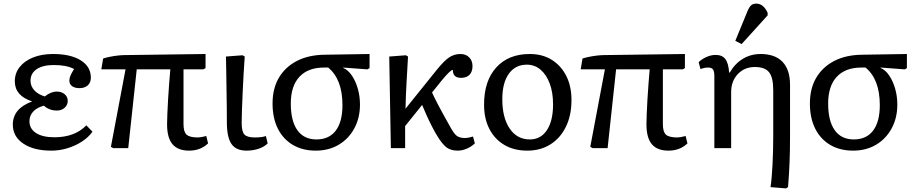

<svg xmlns="http://www.w3.org/2000/svg" viewBox="-20 -820 5081 1063"><path d="M264 14Q167 14 109 -25Q51 -64 51 -130Q51 -219 157 -258V-259Q62 -290 62 -370Q62 -415 89 -449Q116 -483 163.5 -502Q211 -521 274 -521Q371 -521 427 -486Q483 -451 483 -390Q483 -363 466 -347.5Q449 -332 420 -332Q394 -332 379 -343Q364 -354 364 -374Q364 -387 370 -401Q376 -415 390 -438Q349 -460 278 -460Q217 -460 183 -437Q149 -414 149 -373Q149 -343 170 -320Q191 -297 228 -286Q261 -313 295 -313Q321 -313 338 -298.5Q355 -284 355 -262Q355 -239 338 -223.5Q321 -208 295 -208Q253 -208 223 -235Q185 -225 164 -202.5Q143 -180 143 -149Q143 -107 179.5 -83.5Q216 -60 281 -60Q394 -60 458 -126L492 -91Q470 -60 434 -36.5Q398 -13 354 0.5Q310 14 264 14Z M1027 14Q965 14 935 -21.5Q905 -57 905 -132Q905 -152 906.5 -188.5Q908 -225 910.5 -269Q913 -313 916.5 -357Q920 -401 923 -436H737L690 0H607L594 -7L675 -436H541L551 -496Q566 -501 588 -505.5Q610 -510 632.5 -512.5Q655 -515 670 -515L1118 -521V-443L1106 -436H996V-132Q996 -90 1013 -74.5Q1030 -59 1076 -59Q1092 -59 1122 -67L1132 -26Q1090 14 1027 14Z M1345 14Q1287 14 1261.5 -23Q1236 -60 1236 -143Q1236 -178 1235.5 -228Q1235 -278 1234 -332Q1233 -386 1232.5 -432.5Q1232 -479 1231 -507L1323 -514L1335 -507Q1332 -469 1329 -416Q1326 -363 1323.5 -308Q1321 -253 1319.5 -208Q1318 -163 1318 -140Q1318 -92 1333 -75.5Q1348 -59 1391 -59Q1432 -59 1452 -67L1462 -26Q1443 -7 1412 3.5Q1381 14 1345 14Z M1728 14Q1655 14 1601 -18Q1547 -50 1518 -108.5Q1489 -167 1489 -247Q1489 -330 1524 -389.5Q1559 -449 1623.5 -482.5Q1688 -516 1778 -517L2026 -521V-443L2014 -436L1880 -446V-444Q1907 -433 1928 -402Q1949 -371 1961 -329Q1973 -287 1973 -241Q1973 -167 1941.5 -109Q1910 -51 1855 -18.5Q1800 14 1728 14ZM1732 -48Q1802 -48 1839 -97Q1876 -146 1876 -238Q1876 -381 1797 -446H1774Q1685 -446 1637.5 -394.5Q1590 -343 1590 -247Q1590 -150 1626.5 -99Q1663 -48 1732 -48Z M2514 14Q2476 14 2452 -4Q2428 -22 2398 -72Q2388 -88 2372 -119Q2356 -150 2341 -183.5Q2326 -217 2317 -239L2223 -122V0H2144L2135 -507L2227 -514L2239 -507Q2235 -433 2231 -366.5Q2227 -300 2225 -218L2397 -432Q2439 -484 2467 -502.5Q2495 -521 2529 -521Q2559 -521 2577.5 -502.5Q2596 -484 2596 -454Q2596 -423 2579.5 -406Q2563 -389 2532 -389Q2487 -389 2487 -433Q2480 -433 2464 -417.5Q2448 -402 2426 -375L2372 -308Q2383 -283 2405 -241Q2427 -199 2473 -117Q2493 -80 2509 -68Q2525 -56 2553 -56Q2573 -56 2599 -64L2609 -26Q2590 -8 2564.5 3Q2539 14 2514 14Z M2899 14Q2826 14 2772.5 -17.5Q2719 -49 2689.5 -106Q2660 -163 2660 -241Q2660 -372 2727.5 -446.5Q2795 -521 2913 -521Q2983 -521 3034.5 -489Q3086 -457 3115 -400Q3144 -343 3144 -266Q3144 -182 3113.5 -119Q3083 -56 3028 -21Q2973 14 2899 14ZM2913 -48Q2974 -48 3008 -99.5Q3042 -151 3042 -242Q3042 -308 3023.5 -357.5Q3005 -407 2972.5 -434.5Q2940 -462 2897 -462Q2833 -462 2797 -411.5Q2761 -361 2761 -271Q2761 -168 2802 -108Q2843 -48 2913 -48Z M3681 14Q3619 14 3589 -21.5Q3559 -57 3559 -132Q3559 -152 3560.5 -188.5Q3562 -225 3564.5 -269Q3567 -313 3570.5 -357Q3574 -401 3577 -436H3391L3344 0H3261L3248 -7L3329 -436H3195L3205 -496Q3220 -501 3242 -505.5Q3264 -510 3286.5 -512.5Q3309 -515 3324 -515L3772 -521V-443L3760 -436H3650V-132Q3650 -90 3667 -74.5Q3684 -59 3730 -59Q3746 -59 3776 -67L3786 -26Q3744 14 3681 14Z M4331 223 4246 216Q4253 170 4257 92.5Q4261 15 4261 -70V-321Q4261 -391 4238 -420Q4215 -449 4159 -449Q4102 -449 4065 -410Q4028 -371 4028 -310V0H3935V-397Q3935 -425 3927.5 -435.5Q3920 -446 3900 -446Q3881 -446 3858 -438L3848 -476Q3867 -494 3892.5 -505Q3918 -516 3942 -516Q3978 -516 3995.5 -493.5Q4013 -471 4017 -418H4020Q4049 -468 4093 -494.5Q4137 -521 4191 -521Q4271 -521 4312.5 -477.5Q4354 -434 4354 -350V-70Q4354 10 4351.5 76Q4349 142 4343 216ZM4086 -576 4051 -594 4118 -757Q4128 -781 4138.5 -790.5Q4149 -800 4167 -800Q4207 -800 4230 -749V-735Z M4703 14Q4630 14 4576 -18Q4522 -50 4493 -108.5Q4464 -167 4464 -247Q4464 -330 4499 -389.5Q4534 -449 4598.5 -482.5Q4663 -516 4753 -517L5001 -521V-443L4989 -436L4855 -446V-444Q4882 -433 4903 -402Q4924 -371 4936 -329Q4948 -287 4948 -241Q4948 -167 4916.5 -109Q4885 -51 4830 -18.5Q4775 14 4703 14ZM4707 -48Q4777 -48 4814 -97Q4851 -146 4851 -238Q4851 -381 4772 -446H4749Q4660 -446 4612.5 -394.5Q4565 -343 4565 -247Q4565 -150 4601.5 -99Q4638 -48 4707 -48Z"/></svg>

Font: Text Regular
Style: Regular
Weight: 400
Designer: Latin by Veronika Burian and Jose Scaglione. Greek by Irene Vlachou. Cyrillic by Vera Evstafieva.
Foundry: TypeTogether
Version: Version 3.002